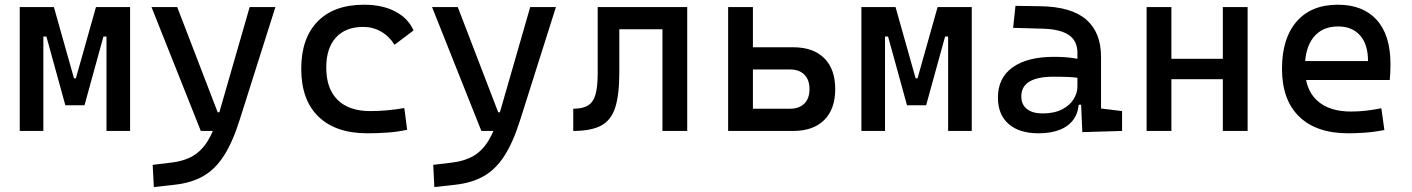

<svg xmlns="http://www.w3.org/2000/svg" viewBox="-20 -547 5899 802"><path d="M276.4 -107.4 291 -219.7H296.9L380.9 -517.6H440.4V-394.5H412.1L333 -107.4ZM62.5 0V-517.6H161.1V0ZM252.9 -107.4 173.8 -394.5H145.5V-517.6H205.1L289.1 -219.7H293L302.7 -107.4ZM424.8 0V-517.6H523.4V0Z M622.6 234.4 617.7 141.6 698.7 131.8Q750 125.5 786.4 104Q822.8 82.5 848.6 40.3Q874.5 -2 894 -70.3L1022.9 -517.6H1130.4L981 -45.9Q951.7 46.9 915.3 103.5Q878.9 160.2 829.3 188.5Q779.8 216.8 710.4 224.6ZM818.8 0 612.8 -517.6H720.2L889.2 -78.1H904.8V0Z M1514.6 9.8Q1382.3 9.8 1310.3 -59.8Q1238.3 -129.4 1238.3 -259.8Q1238.3 -386.7 1306.4 -457Q1374.5 -527.3 1501 -527.3Q1576.7 -527.3 1630.6 -499.3Q1684.6 -471.2 1707.5 -419.9L1627.9 -359.9Q1606 -395.5 1571.8 -415Q1537.6 -434.6 1497.1 -434.6Q1423.8 -434.6 1383.3 -390.4Q1342.8 -346.2 1342.8 -264.6Q1342.8 -176.3 1390.4 -129.6Q1438 -83 1526.4 -83Q1562.5 -83 1598.6 -86.4Q1634.8 -89.8 1668.9 -95.7L1680.7 -4.9Q1640.6 3.9 1597.9 6.8Q1555.2 9.8 1514.6 9.8Z M1794.4 234.4 1789.6 141.6 1870.6 131.8Q1921.9 125.5 1958.3 104Q1994.6 82.5 2020.5 40.3Q2046.4 -2 2065.9 -70.3L2194.8 -517.6H2302.2L2152.8 -45.9Q2123.5 46.9 2087.2 103.5Q2050.8 160.2 2001.2 188.5Q1951.7 216.8 1882.3 224.6ZM1990.7 0 1784.7 -517.6H1892.1L2061 -78.1H2076.7V0Z M2374.5 0V-92.8Q2413.6 -92.8 2435.8 -106.2Q2458 -119.6 2467.3 -151.9Q2476.6 -184.1 2476.6 -241.2V-517.6H2566.9V-244.6Q2566.9 -150.4 2549.6 -97.2Q2532.2 -43.9 2490.2 -22Q2448.2 0 2374.5 0ZM2747.1 0V-517.6H2850.6V0ZM2502 -424.8V-517.6H2832.5V-424.8Z M3118.2 0V-92.8H3279.3Q3318.4 -92.8 3339.8 -114.3Q3361.3 -135.7 3361.3 -174.8Q3361.3 -213.9 3339.8 -235.4Q3318.4 -256.8 3279.3 -256.8H3108.4V-349.6H3293Q3377 -349.6 3422.9 -304Q3468.8 -258.3 3468.8 -174.8Q3468.8 -91.3 3422.9 -45.7Q3377 0 3293 0ZM3021.5 0V-517.6H3125V0Z M3792 -107.4 3806.6 -219.7H3812.5L3896.5 -517.6H3956.1V-394.5H3927.7L3848.6 -107.4ZM3578.1 0V-517.6H3676.8V0ZM3768.6 -107.4 3689.5 -394.5H3661.1V-517.6H3720.7L3804.7 -219.7H3808.6L3818.4 -107.4ZM3940.4 0V-517.6H4039.1V0Z M4501 4.9 4494.1 -148.4 4480.5 -191.4V-325.2Q4480.5 -377 4444.1 -401.1Q4407.7 -425.3 4335.9 -427.2L4211.9 -430.7L4221.7 -522.5L4326.2 -521Q4454.6 -519 4516.8 -465.6Q4579.1 -412.1 4579.1 -309.6V-93.8L4667 -83V0ZM4318.4 9.8Q4237.3 9.8 4192.9 -29.3Q4148.4 -68.4 4148.4 -139.6Q4148.4 -221.7 4209.7 -265.6Q4271 -309.6 4382.8 -309.6Q4429.2 -309.6 4465.6 -304Q4502 -298.3 4530.3 -287.1L4508.8 -216.8Q4476.1 -224.1 4444.8 -225.3Q4413.6 -226.6 4380.9 -226.6Q4246.1 -226.6 4246.1 -144.5Q4246.1 -110.4 4269.3 -91.8Q4292.5 -73.2 4335 -73.2Q4383.3 -73.2 4415.8 -89.8Q4448.2 -106.4 4464.4 -132.3Q4480.5 -158.2 4480.5 -185.5V-242.2L4510.7 -109.4H4469.7L4486.3 -125Q4486.3 -80.1 4465.6 -50Q4444.8 -20 4407.2 -5.1Q4369.6 9.8 4318.4 9.8Z M5087.9 0V-517.6H5191.4V0ZM4769.5 0V-517.6H4873V0ZM4799.8 -216.3V-301.3H5176.3V-216.3Z M5611.3 9.8Q5479 9.8 5407 -59.8Q5335 -129.4 5335 -259.8Q5335 -386.7 5396 -457Q5457 -527.3 5568.4 -527.3Q5673.3 -527.3 5730.7 -463.9Q5788.1 -400.4 5788.1 -279.3Q5788.1 -243.7 5785.2 -212.9H5421.9V-292H5694.3Q5694.3 -361.8 5661.1 -399.2Q5627.9 -436.5 5569.3 -436.5Q5503.4 -436.5 5467 -391.6Q5430.7 -346.7 5430.7 -264.6Q5430.7 -174.8 5480.7 -127.9Q5530.8 -81.1 5623 -81.1Q5655.3 -81.1 5686.5 -84.7Q5717.8 -88.4 5750 -94.7L5762.7 -3.9Q5716.8 4.9 5678.7 7.3Q5640.6 9.8 5611.3 9.8Z"/></svg>

Font: Cascadia Code
Style: Regular
Weight: 400
Designer: Aaron Bell
Foundry: Saja Typeworks
Version: Version 2404.023